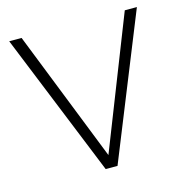

<svg xmlns="http://www.w3.org/2000/svg" viewBox="-84 -598 640 674"><g transform="rotate(-15 236.0 -260.5)"><path d="M8 -521H53L241 -45L428 -521H472L262 0H219Z"/></g></svg>

Font: TypoPRO Montserrat Alternates
Style: Regular
Weight: 275
Designer: Julieta Ulanovsky
Foundry: Julieta Ulanovsky
Version: Version 6.001